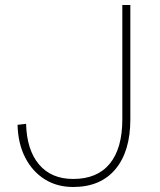

<svg xmlns="http://www.w3.org/2000/svg" viewBox="-20 -730 640 766"><path d="M272 16Q207 16 158 -15Q109 -46 80.5 -101.5Q52 -157 50 -232L84 -236Q87 -131 136 -73.5Q185 -16 272 -16Q368 -16 418 -77Q468 -138 468 -254V-710H500V-254Q500 -126 440.5 -55Q381 16 272 16Z"/></svg>

Font: Geist Mono Thin
Style: Regular
Weight: 100
Monospace: yes
Designer: Basement.studio, Andrés Briganti, Mateo Zaragoza
Foundry: Basement.studio, Vercel, Andrés Briganti, Guido Ferreyra, Mateo Zaragoza
Version: Version 1.500; ttfautohint (v1.8.4.7-5d5b)